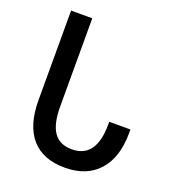

<svg xmlns="http://www.w3.org/2000/svg" viewBox="-132 -816 839 928"><g transform="rotate(20 287.5 -352.0)"><path d="M75 -254V-714H184V-260Q184 -171 214 -128Q244 -85 307 -85Q432 -85 432 -259V-272H541V-254Q541 -128 479 -59Q417 10 305 10Q192 10 133.5 -57.5Q75 -125 75 -254Z"/></g></svg>

Font: Noto Sans Georgian Medium Narrow
Style: Regular
Weight: 500
Width: 4
Designer: Monotype Design team
Foundry: Monotype Imaging Inc.
Version: Version 1.000